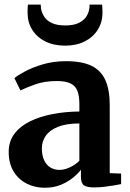

<svg xmlns="http://www.w3.org/2000/svg" viewBox="-20 -830 581 860"><path d="M180.5 11Q136.5 11 99.8 -7.5Q63 -26 41 -62Q19 -98 19 -149.5Q19 -197 44.8 -231Q70.5 -265 115 -286.8Q159.5 -308.5 216.2 -319.2Q273 -330 335.5 -330.5V-364Q335.5 -399.5 327 -422.2Q318.5 -445 296.5 -456Q274.5 -467 234.5 -467Q179 -467 137 -451.8Q95 -436.5 71.5 -425L44.5 -480Q57.5 -491.5 90.8 -509.5Q124 -527.5 171.8 -541.8Q219.5 -556 276 -556Q347.5 -556 390.2 -535Q433 -514 452.2 -470.5Q471.5 -427 471.5 -360V-54.5L522.5 -52.5V-5.5Q511.5 -3 490.8 0.5Q470 4 446.5 6.8Q423 9.5 402.5 9.5Q369 9.5 355.8 0Q342.5 -9.5 342.5 -39.5V-70Q331 -54 308.2 -35Q285.5 -16 253.2 -2.5Q221 11 180.5 11ZM246.5 -69Q268 -69 293 -80.5Q318 -92 335.5 -110V-277Q277 -277 239.8 -262Q202.5 -247 185 -221.8Q167.5 -196.5 167.5 -165.5Q167.5 -134.5 177.5 -112.8Q187.5 -91 205.5 -80Q223.5 -69 246.5 -69ZM272 -625.5Q221 -625.5 183 -644.5Q145 -663.5 124.2 -696.8Q103.5 -730 103.5 -773Q103.5 -782 103.8 -792.2Q104 -802.5 105.5 -809.5H162.5Q162.5 -805 163 -800Q163.5 -795 164 -789.5Q168 -770 179.5 -753.2Q191 -736.5 213.8 -726.2Q236.5 -716 272 -716Q308 -716 330.5 -726.2Q353 -736.5 364.8 -753Q376.5 -769.5 379.5 -789Q380.5 -794.5 381 -799.8Q381.5 -805 381 -809.5H437.5Q438 -802.5 438.5 -792.5Q439 -782.5 439 -773.5Q439 -730.5 418 -697Q397 -663.5 359.5 -644.5Q322 -625.5 272 -625.5Z"/></svg>

Font: Merriweather 48pt
Style: Bold
Weight: 700
Version: Version 2.100